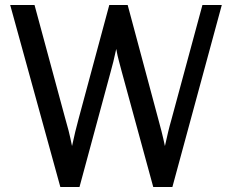

<svg xmlns="http://www.w3.org/2000/svg" viewBox="-20 -748 934 773"><path d="M119 -728 241 -277Q249 -250 256 -222.5Q263 -195 270 -160Q277 -192 283 -217.5Q289 -243 296 -268L420 -728H494L616 -273Q623 -248 630 -220.5Q637 -193 644 -160Q651 -192 657 -217Q663 -242 670 -266L795 -728H873L674 5H597L470 -460Q465 -480 459 -501.5Q453 -523 448 -551Q442 -523 436.5 -500.5Q431 -478 425 -457L300 5H223L21 -728Z"/></svg>

Font: Rosario Light Light
Style: Regular
Weight: 300
Version: Version 1.101; ttfautohint (v1.8.1.43-b0c9)